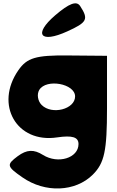

<svg xmlns="http://www.w3.org/2000/svg" viewBox="-20 -865 685 1125"><path d="M88 -454C-53 -252 77 -24 315 -60C403 -73 440 -62 440 -21C440 61 320 98 232 43C178 9 137 11 84 50C17 100 19 110 111 174C244 267 422 260 524 158C592 90 607 19 607 -231V-538L378 -540C190 -542 138 -526 88 -454ZM420 -300C420 -225 284 -190 224 -250C201 -273 195 -313 210 -338C251 -406 420 -375 420 -300ZM303 -775C174 -664 216 -609 374 -681C491 -734 500 -752 450 -829C429 -862 386 -846 303 -775Z"/></svg>

Font: Hussar Skorodowane
Style: Bold
Weight: 700
Foundry: Cannot Into Space Fonts
Version: Version 0.892